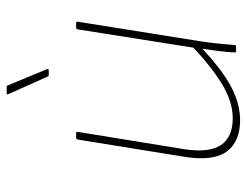

<svg xmlns="http://www.w3.org/2000/svg" viewBox="-102 -625 739 575"><g transform="rotate(-90 267.5 -337.5)"><path d="M195 12Q131 12 101.5 -27.5Q72 -67 85 -152L137 -474Q138 -479 143 -479H155Q161 -479 160 -474L108 -154Q97 -81 120.5 -45.5Q144 -10 201 -10Q252 -10 307 -44.5Q362 -79 423 -138L419 -110Q380 -73 342.5 -45Q305 -17 268.5 -2.5Q232 12 195 12ZM401 0Q398 0 398 -4Q399 -29 402.5 -55Q406 -81 410 -108L411 -120L467 -474Q468 -479 472 -479H485Q491 -479 490 -474L432 -111Q428 -86 425 -58Q422 -30 420 -4Q420 0 416 0ZM331 -561Q326 -561 325 -566L273 -682Q272 -685 273 -686Q274 -687 276 -687H294Q299 -687 300 -682L348 -566Q349 -561 344 -561Z"/></g></svg>

Font: Sofia Sans Thin
Style: Italic
Weight: 250
Italic angle: -9°
Version: Version 4.100-B